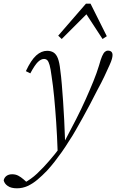

<svg xmlns="http://www.w3.org/2000/svg" viewBox="-117 -775 629 1039"><path d="M-25 244Q-57 244 -75 231.5Q-93 219 -97 201Q-94 186 -82 177Q-70 168 -51 168Q-33 168 -18.5 175.5Q-4 183 11 196L31 214L14 215H23H14Q33 204 50 192Q67 180 84 164Q101 148 119 129Q148 98 178.5 60.5Q209 23 235 -15Q267 -75 295.5 -131Q324 -187 347 -238.5Q370 -290 388.5 -335.5Q407 -381 419 -421Q428 -454 435.5 -471Q443 -488 450.5 -494.5Q458 -501 467 -501Q479 -501 485.5 -495Q492 -489 492 -477Q492 -468 488.5 -455.5Q485 -443 476 -423Q463 -394 448 -362Q433 -330 409 -286Q389 -247 369.5 -209.5Q350 -172 330.5 -137.5Q311 -103 293 -71Q275 -39 256 -11Q237 20 217.5 47.5Q198 75 178.5 100Q159 125 137 149Q112 175 86 197Q60 219 32.5 231.5Q5 244 -25 244ZM195 46Q192 -41 187 -114.5Q182 -188 176 -250.5Q170 -313 162 -364Q157 -403 151.5 -422.5Q146 -442 139 -449Q132 -456 121 -456Q105 -456 88 -439.5Q71 -423 47 -378L23 -390Q51 -450 79 -475Q107 -500 138 -500Q159 -500 173.5 -490.5Q188 -481 196.5 -458.5Q205 -436 209 -397Q214 -361 217.5 -318Q221 -275 224.5 -226Q228 -177 230.5 -124.5Q233 -72 235 -16H251ZM438 -564 340 -714H367L217 -564L198 -582L348 -755H373L461 -579Z"/></svg>

Font: Source Serif 4 Light
Style: Italic
Weight: 300
Italic angle: -12°
Designer: Frank Grießhammer
Foundry: Adobe Systems Incorporated
Version: Version 4.004;hotconv 1.0.116;makeotfexe 2.5.65601